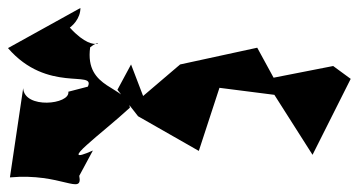

<svg xmlns="http://www.w3.org/2000/svg" viewBox="-336 -642 920 493"><g transform="rotate(-90 124.5 -395.0)"><path d="M202 0 172 -153 249 -195 206 -393 125 -488 206 -519 141 -554 73 -501 -16 -345 146 -292 128 -151 -26 -53 169 45ZM136 -680C103 -675 91 -793 145 -796L-84 -830C-72 -698 -132 -642 -80 -652L-15 -617C-59 -716 30 -592 95 -522C152 -529 140 -639 250 -624C285 -580 216 -610 317 -690C267 -731 297 -649 351 -649L248 -835C131 -734 193 -609 149 -630Z"/></g></svg>

Font: Asimov Silicon
Style: Regular
Weight: 400
Designer: Google
Version: Version 2.000980; 2014